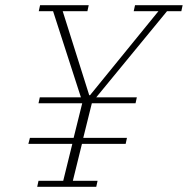

<svg xmlns="http://www.w3.org/2000/svg" viewBox="-20 -718 722 738"><path d="M128 -23H223L258 -165H89L95 -188H263L296 -321H128L133 -344H291L184 -675H129L134 -698H321L316 -675H221L323 -352H326L589 -675H494L499 -698H682L677 -675H622L350 -344H506L501 -321H333L300 -188H468L463 -165H295L260 -23H355L350 0H123Z"/></svg>

Font: IBM Plex Serif ExtraLight
Style: Italic
Weight: 200
Italic angle: -14°
Designer: Mike Abbink, Paul van der Laan, Pieter van Rosmalen
Foundry: Bold Monday
Version: Version 2.5